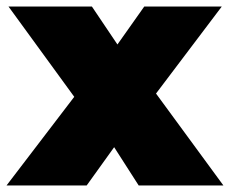

<svg xmlns="http://www.w3.org/2000/svg" viewBox="-29 -567 703 587"><path d="M236 0H-9L198 -271L-3 -547H252L330 -431L412 -547H649L448 -281L654 0H395L320 -117Z"/></svg>

Font: Montserrat-Alt1 Black
Style: Regular
Weight: 900
Designer: Differentunic
Foundry: Differentunic
Version: Version 7.222